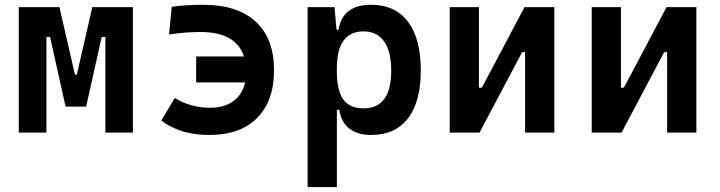

<svg xmlns="http://www.w3.org/2000/svg" viewBox="-20 -547 2970 792"><path d="M57.6 0V-517.6H225.1L289.1 -239.3H296.9L360.8 -517.6H528.3V0H414.6V-394.5H399.4L335.4 -107.4H250.5L186.5 -394.5H171.4V0Z M842.8 9.8Q778.3 9.8 726.8 -7.6Q675.3 -24.9 645.5 -50.3L701.2 -143.1Q725.6 -126.5 763.7 -114.5Q801.8 -102.5 846.7 -102.5Q905.3 -102.5 942.4 -129.6Q979.5 -156.7 991.2 -207H789.1V-314H986.8Q952.6 -415 807.6 -415Q745.6 -415 677.2 -404.8L688.5 -519Q745.6 -527.3 819.3 -527.3Q959 -527.3 1034.7 -457.8Q1110.4 -388.2 1110.4 -257.8Q1110.4 -131.3 1041 -60.8Q971.7 9.8 842.8 9.8Z M1249 224.6V-517.6H1359.9L1368.2 -423.8H1376.5Q1393.1 -527.3 1510.7 -527.3Q1609.9 -527.3 1662.8 -457.5Q1715.8 -387.7 1715.8 -256.3Q1715.8 -127 1662.8 -58.6Q1609.9 9.8 1511.2 9.8Q1455.1 9.8 1420.9 -16.8Q1386.7 -43.5 1379.9 -93.8H1369.6V224.6ZM1369.6 -251.5Q1369.6 -174.3 1395.8 -137.2Q1421.9 -100.1 1480 -100.1Q1593.8 -100.1 1593.8 -256.3Q1593.8 -334.5 1564.5 -376Q1535.2 -417.5 1480 -417.5Q1369.6 -417.5 1369.6 -265.6Z M1835 0V-517.6H1955.6V-185.5H1967.8L2143.6 -517.6H2266.6V0H2146V-332H2133.8L1958 0Z M2420.9 0V-517.6H2541.5V-185.5H2553.7L2729.5 -517.6H2852.5V0H2731.9V-332H2719.7L2543.9 0Z"/></svg>

Font: Cascadia Mono PL SemiBold
Style: Regular
Weight: 600
Monospace: yes
Designer: Aaron Bell
Foundry: Saja Typeworks
Version: Version 2404.023; ttfautohint (v1.8.4)